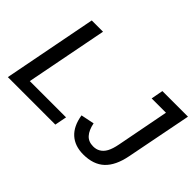

<svg xmlns="http://www.w3.org/2000/svg" viewBox="-114 -1004 1329 1329"><g transform="rotate(45 551.0 -339.0)"><path d="M508.3 -87.9 491.2 0H26.4L159.7 -688H270L153.3 -87.9ZM773.9 9.8Q691.4 9.8 640.1 -36.1Q588.9 -82 574.2 -173.3L672.4 -193.4Q683.6 -137.2 710.2 -107.7Q736.8 -78.1 782.7 -78.1Q812.5 -78.1 834 -90.8Q858.4 -104.5 874.5 -134Q890.6 -163.6 900.4 -214.8L974.6 -599.6H834.5L851.1 -688H1101.6L1007.3 -206.5Q985.8 -96.2 929.2 -43.2Q872.6 9.8 773.9 9.8Z"/></g></svg>

Font: Arimo Medium
Style: Italic
Weight: 500
Italic angle: -12°
Designer: Steve Matteson
Foundry: Monotype Imaging Inc.
Version: Version 1.33